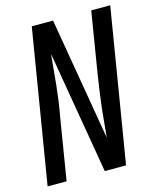

<svg xmlns="http://www.w3.org/2000/svg" viewBox="-111 -812 725 889"><g transform="rotate(-15 251.5 -367.5)"><path d="M6 0 127 -735H229L329 -147Q333 -184 336 -220.5Q339 -257 343.5 -294Q348 -331 353 -367.5Q358 -404 364 -441L412 -735H503L382 0H280L180 -588Q176 -551 173 -514.5Q170 -478 166 -441Q162 -404 157 -367.5Q152 -331 145 -294L97 0Z"/></g></svg>

Font: Iosevka Term Curly Md Obl
Style: Regular
Weight: 500
Italic angle: -9°
Designer: Belleve Invis
Foundry: Belleve Invis
Version: Version 32.3.0